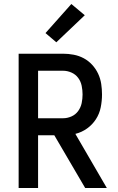

<svg xmlns="http://www.w3.org/2000/svg" viewBox="-20 -938 590 958"><path d="M73 0V-670H295Q321 -670 347.5 -665Q374 -660 397.5 -647.5Q421 -635 439.5 -615Q458 -595 469.5 -570.5Q481 -546 485 -519.5Q489 -493 489 -467Q489 -434 482.5 -402Q476 -370 458.5 -343Q441 -316 414.5 -297Q388 -278 356 -270L513 0H405L251 -263H170V0ZM170 -348H295Q316 -348 336.5 -357Q357 -366 370 -384Q383 -402 387.5 -423.5Q392 -445 392 -467Q392 -488 387.5 -510Q383 -532 370 -549.5Q357 -567 336.5 -576Q316 -585 295 -585H170ZM261 -727 207 -773 336 -918 403 -862Z"/></svg>

Font: Lode Dark
Style: Bold
Weight: 700
Monospace: yes
Designer: Belleve Invis
Foundry: Belleve Invis
Version: Version 29.2.0; ttfautohint (v1.8.3)